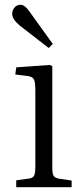

<svg xmlns="http://www.w3.org/2000/svg" viewBox="-20 -784 352 804"><path d="M48 0V-29L100 -36Q117 -38 122.5 -48Q128 -58 128 -85V-404Q128 -441 121.5 -452.5Q115 -464 93 -466L44 -472L48 -502L189 -512L199 -507V-81Q199 -57 204.5 -48Q210 -39 226 -36L280 -28V0ZM184 -583 64 -676Q31 -703 31 -726Q31 -740 40.5 -752Q50 -764 66 -764Q83 -764 101 -739L201 -600Z"/></svg>

Font: Literata 36pt Light
Style: Regular
Weight: 300
Designer: Latin by Veronika Burian and Jose Scaglione. Greek by Irene Vlachou. Cyrillic by Vera Evstafieva.
Foundry: TypeTogether
Version: Version 3.002